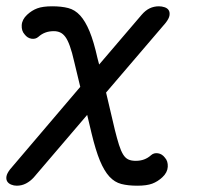

<svg xmlns="http://www.w3.org/2000/svg" viewBox="-31 -580 651 610"><path d="M495 -507 306 -286 334 -167Q341 -139 347 -120Q353 -101 360 -89.5Q367 -78 376.5 -73.5Q386 -69 400 -69Q415 -69 427 -73.5Q439 -78 449 -87Q458 -95 471 -93Q484 -91 493 -79Q503 -68 502 -50Q501 -32 485 -17Q470 -3 452.5 3.5Q435 10 405 10Q376 10 354.5 4.5Q333 -1 316.5 -19Q300 -37 286.5 -69.5Q273 -102 260 -156L246 -215L76 -16Q65 -4 51.5 3Q38 10 22 10Q13 10 4.5 6.5Q-4 3 -8 -3.5Q-12 -10 -10.5 -19.5Q-9 -29 1 -42L224 -304L205 -383Q198 -414 191 -433.5Q184 -453 176.5 -463Q169 -473 160 -477Q151 -481 140 -481Q125 -481 113 -476.5Q101 -472 91 -463Q82 -455 69 -457Q56 -459 47 -471Q37 -482 38 -500Q39 -518 55 -533Q70 -547 87.5 -553.5Q105 -560 135 -560Q164 -560 185.5 -554.5Q207 -549 223.5 -531Q240 -513 253.5 -480.5Q267 -448 279 -394L284 -375L419 -533Q431 -547 444.5 -553.5Q458 -560 474 -560Q483 -560 492 -557Q501 -554 505 -547.5Q509 -541 507.5 -531Q506 -521 495 -507Z"/></svg>

Font: Maple Mono Light
Style: Italic
Weight: 300
Italic angle: -10°
Monospace: yes
Designer: subframe7536
Version: Version 7.000